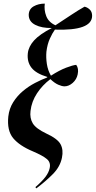

<svg xmlns="http://www.w3.org/2000/svg" viewBox="-20 -825 530 1063"><path d="M181 218 176 211Q213 179 231.5 154.5Q250 130 255 106Q262 75 240 56Q218 37 162 13Q88 -18 53 -60Q18 -102 26 -180Q31 -224 53 -259Q75 -294 106.5 -320.5Q138 -347 173.5 -365.5Q209 -384 241 -396L242 -399Q179 -418 154 -450.5Q129 -483 134 -530Q138 -567 168.5 -601Q199 -635 267 -670Q211 -669 175 -687.5Q139 -706 139 -743Q140 -775 166.5 -790Q193 -805 228 -805Q223 -770 236 -736Q249 -702 287 -685Q339 -719 376.5 -744Q414 -769 448 -788Q463 -785 476.5 -772.5Q490 -760 490 -737Q489 -654 284 -661Q270 -642 256 -611Q242 -580 237 -539Q234 -506 239.5 -470.5Q245 -435 262 -406Q309 -436 345.5 -450Q382 -464 402 -466Q417 -446 410 -413Q404 -385 382.5 -366Q361 -347 337 -347Q323 -347 302.5 -356Q282 -365 259 -387Q215 -354 185 -308.5Q155 -263 149 -211Q144 -171 161.5 -142Q179 -113 236 -86Q299 -57 315.5 -26Q332 5 323 48Q313 98 273 138.5Q233 179 181 218Z"/></svg>

Font: Noto Serif Display ExtraCondensed SemiBold
Style: Italic
Weight: 600
Width: 2
Italic angle: -12°
Designer: Monotype Design Team
Foundry: Monotype Imaging Inc.
Version: Version 2.009